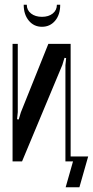

<svg xmlns="http://www.w3.org/2000/svg" viewBox="-20 -681 392 810"><path d="M278 -496V0H256V-406L259 -436L252 -437L243 -407L73 0H33V-496H55V-208L52 -178L59 -177L68 -207L184 -496ZM257 109 288 0H273V-21H352L315 109ZM220 -661H234Q234 -619 212.5 -593.5Q191 -568 157 -568Q123 -568 101.5 -594Q80 -620 80 -661H93Q93 -638 111 -624Q129 -610 157 -610Q185 -610 202.5 -624Q220 -638 220 -661Z"/></svg>

Font: Moniqa Narrow Heading
Style: Bold
Weight: 700
Width: 4
Designer: Rajesh Rajput
Foundry: Rajesh Rajput
Version: Version 1.000